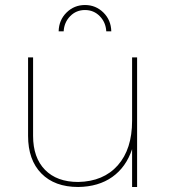

<svg xmlns="http://www.w3.org/2000/svg" viewBox="-20 -746 677 766"><path d="M527 -517V0H507V-151Q483 -79 428 -40Q373 -1 292 0Q198 0 145 -54Q92 -108 92 -204V-517H112V-204Q112 -117 159.5 -68.5Q207 -20 292 -20Q393 -22 450 -86.5Q507 -151 507 -264V-517ZM214 -621Q215 -666 245.5 -696Q276 -726 319 -726Q362 -726 392.5 -696Q423 -666 424 -621H404Q402 -657 378 -681.5Q354 -706 319 -706Q284 -706 260 -681.5Q236 -657 234 -621Z"/></svg>

Font: Montserrat-Arabic Thin
Style: Regular
Weight: 250
Designer: Mohamed Gaber
Foundry: Kief Type Foundry
Version: Version 5.008